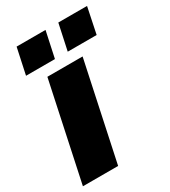

<svg xmlns="http://www.w3.org/2000/svg" viewBox="-194 -809 794 897"><g transform="rotate(-30 203.0 -360.0)"><path d="M96 -526H286L174 0H-16ZM12 -580 42 -720H198L168 -580ZM237 -580 267 -720H422L393 -580Z"/></g></svg>

Font: Raleway Black
Style: Italic
Weight: 900
Italic angle: -12°
Designer: Matt McInerney, Pablo Impallari, Rodrigo Fuenzalida
Foundry: Matt McInerney, Pablo Impallari, Rodrigo Fuenzalida
Version: Version 4.101;RELEASE